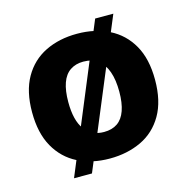

<svg xmlns="http://www.w3.org/2000/svg" viewBox="-97 -678 806 827"><g transform="rotate(-15 306.0 -264.5)"><path d="M133 56 399 -585H480L213 56ZM305 14Q225 14 163.5 -17Q102 -48 67 -110Q32 -172 32 -265Q32 -358 67 -419.5Q102 -481 164 -511.5Q226 -542 306 -542Q386 -542 448 -511Q510 -480 545 -418.5Q580 -357 580 -264Q580 -169 544 -107Q508 -45 445.5 -15.5Q383 14 305 14ZM310 -103Q346 -103 370 -119.5Q394 -136 406 -170Q418 -204 418 -254Q418 -307 405 -343.5Q392 -380 366.5 -399.5Q341 -419 301 -419Q267 -419 242.5 -402.5Q218 -386 206 -352Q194 -318 194 -267Q194 -185 224.5 -144Q255 -103 310 -103Z"/></g></svg>

Font: Bricolage Grotesque ExtraBold
Style: Regular
Weight: 800
Designer: Mathieu Triay
Foundry: Atelier Triay
Version: Version 1.001;gftools[0.9.33.dev8+g029e19f]